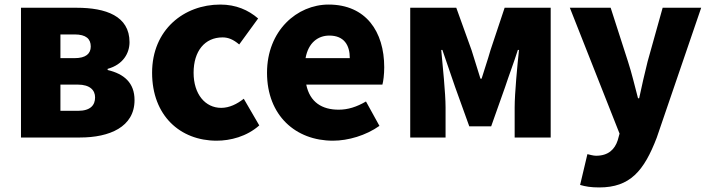

<svg xmlns="http://www.w3.org/2000/svg" viewBox="-20 -603 3109 842"><path d="M72 0H331C460 0 570 -46 570 -164C570 -240 524 -279 452 -296V-301C521 -320 548 -371 548 -418C548 -533 444 -569 316 -569H72ZM245 -348V-452H307C358 -452 378 -432 378 -399C378 -368 357 -348 307 -348ZM245 -117V-232H321C375 -232 397 -207 397 -176C397 -142 377 -117 322 -117Z M930 14C990 14 1062 -4 1117 -53L1049 -170C1020 -147 986 -130 950 -130C880 -130 829 -190 829 -284C829 -379 878 -439 956 -439C981 -439 1003 -430 1029 -408L1112 -522C1069 -559 1015 -583 946 -583C787 -583 647 -473 647 -284C647 -96 770 14 930 14Z M1440 14C1507 14 1585 -9 1644 -51L1585 -158C1544 -134 1506 -122 1465 -122C1393 -122 1339 -154 1323 -232H1657C1661 -245 1665 -277 1665 -308C1665 -464 1585 -583 1421 -583C1283 -583 1151 -469 1151 -284C1151 -96 1277 14 1440 14ZM1320 -348C1332 -416 1375 -447 1424 -447C1489 -447 1514 -405 1514 -348Z M1779 0H1934V-132C1934 -194 1921 -319 1915 -384H1920C1936 -335 1960 -270 1976 -221L2038 -49H2134L2195 -221C2211 -270 2235 -333 2251 -384H2256C2249 -319 2237 -194 2237 -132V0H2395V-569H2193L2131 -383C2118 -337 2104 -298 2092 -258H2087C2075 -298 2062 -337 2048 -383L1981 -569H1779Z M2608 219C2743 219 2804 147 2860 1L3055 -569H2886L2820 -333C2807 -279 2794 -226 2783 -172H2778C2763 -228 2751 -281 2734 -333L2658 -569H2479L2697 -17L2689 12C2676 52 2648 80 2594 80C2581 80 2566 75 2556 73L2524 208C2548 215 2571 219 2608 219Z"/></svg>

Font: Noto Sans Korean Black
Style: Bold
Weight: 900
Designer: Ryoko NISHIZUKA (kana & ideographs); Paul D. Hunt (Latin, Greek & Cyrillic); Wenlong ZHANG (bopomofo); Sandoll Communica
Foundry: Adobe Systems Incorporated
Version: Version 1.000;PS 1;hotconv 1.0.78;makeotf.lib2.5.61930